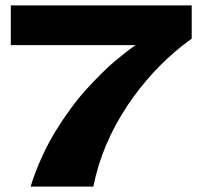

<svg xmlns="http://www.w3.org/2000/svg" viewBox="-20 -691 760 711"><path d="M93.3 0Q110.4 -55.2 134.5 -108.2Q158.7 -161.1 185.3 -204.6Q211.9 -248 241.5 -288.3Q271 -328.6 299.6 -359.9Q328.1 -391.1 355.2 -418.2Q382.3 -445.3 405.3 -464.4Q428.2 -483.4 445.6 -497.1Q462.9 -510.7 473.1 -517.6L482.9 -523.9H20V-670.9H689.9V-547.9Q689.9 -547.9 655.3 -522Q537.1 -427.7 452.1 -300.3Q356.9 -157.2 325.7 0Z"/></svg>

Font: REH Gaming
Style: Gaming
Weight: 700
Designer: Astigmatic (AOETI)
Foundry: Astigmatic (AOETI)
Version: Version 1.001 2011